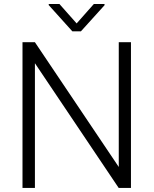

<svg xmlns="http://www.w3.org/2000/svg" viewBox="-20 -917 750 937"><path d="M619.1 0H559.1L150.4 -608.4V0H89.8V-710.9H150.4L559.6 -102.1V-710.9H619.1ZM354 -802.7 438 -897.5H490.2V-891.6L375 -764.2H333L217.8 -892.1V-897.5H270Z"/></svg>

Font: Roboto-Light
Style: Regular
Weight: 300
Designer: Google
Version: Version 2.137; 2017